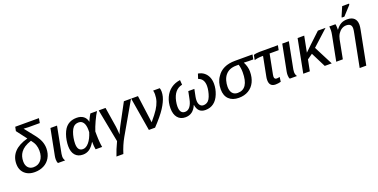

<svg xmlns="http://www.w3.org/2000/svg" viewBox="-21 -1699 5622 2857"><g transform="rotate(-20 2790.5 -270.5)"><path d="M493.2 -116.7Q458 -56.2 394.5 -23.2Q331.1 9.8 250 9.8Q182.6 9.8 133.5 -15.9Q84.5 -41.5 57.6 -87.9Q30.8 -134.3 30.8 -196.3Q30.8 -307.6 101.1 -384Q171.4 -460.4 314.5 -499L191.9 -660.2L205.1 -724.6H580.1L567.4 -650.9H386.2L352.1 -652.8Q341.3 -653.3 331.1 -653.8Q320.8 -654.3 312 -654.8L436 -498.5Q489.7 -430.2 510.5 -375.5Q531.2 -320.8 531.2 -265.6Q531.2 -180.7 493.2 -116.7ZM256.8 -65.4Q333 -65.4 377.4 -120.1Q421.9 -174.8 421.9 -266.6Q421.9 -316.4 406.5 -359.6Q391.1 -402.8 353.5 -448.7Q288.6 -427.2 247.8 -400.4Q207 -373.5 182.6 -339.4Q161.1 -310.1 150.6 -274.7Q140.1 -239.3 140.1 -196.8Q140.1 -135.7 171.6 -100.6Q203.1 -65.4 256.8 -65.4Z M710.4 -68.8Q710.4 -30.8 731.9 0H618.7Q612.3 -9.3 608.6 -24.9Q605 -40.5 605 -61Q605 -87.4 610.4 -115.2L690.9 -528.3H795.4L714.4 -110.8Q710.4 -90.8 710.4 -68.8Z M1107.9 -537.6Q1172.9 -537.6 1214.4 -505.9Q1255.9 -474.1 1266.6 -417H1267.6Q1272 -430.2 1281.2 -450Q1290.5 -469.7 1301.8 -491Q1313 -512.2 1323.2 -528.3H1428.7Q1414.1 -506.8 1395.8 -471.9Q1377.4 -437 1358.9 -397Q1340.3 -356.9 1325 -318.4Q1309.6 -279.8 1300.8 -251Q1300.8 -219.7 1301.5 -191.2Q1302.2 -162.6 1303.2 -137.2Q1304.7 -111.8 1306.2 -89.8Q1307.6 -67.9 1310.3 -46.4Q1313 -24.9 1317.4 0H1214.4Q1204.1 -49.8 1204.1 -113.8V-121.6H1202.1Q1158.2 -48.8 1113.5 -19.3Q1068.8 10.3 1012.7 10.3Q933.6 10.3 890.1 -40.3Q846.7 -90.8 846.7 -183.1Q846.7 -225.6 854.5 -272.7Q862.3 -319.8 877.9 -364Q893.6 -408.2 915 -440.9Q979.5 -537.6 1107.9 -537.6ZM1110.4 -462.9Q1058.1 -462.9 1025.4 -427.2Q1003.9 -402.8 988 -360.8Q972.2 -318.8 963.9 -271.2Q955.6 -223.6 955.6 -182.1Q955.6 -66.9 1040 -66.9Q1089.8 -66.9 1135.7 -121.1Q1181.6 -175.3 1211.4 -271L1212.4 -306.2Q1212.4 -382.3 1186.3 -422.6Q1160.2 -462.9 1110.4 -462.9Z M1677.7 -25.9Q1618.2 78.6 1578.1 207H1468.8Q1501 109.4 1555.7 -5.4L1455.1 -528.3H1563.5L1613.3 -214.8Q1615.2 -201.2 1617.7 -176Q1620.1 -150.9 1622.1 -126Q1624 -101.1 1624 -85.9Q1634.3 -112.3 1648.4 -142.1Q1662.6 -171.9 1680.2 -204.6L1854 -528.3H1966.8Z M2135.3 -92.8Q2175.8 -140.6 2205.3 -178.5Q2234.9 -216.3 2252.9 -245.1Q2289.6 -302.7 2307.1 -356.4Q2324.7 -410.2 2324.7 -469.7Q2324.7 -494.6 2317.9 -528.3H2422.4Q2431.2 -502.9 2431.2 -470.7Q2431.2 -433.6 2421.4 -394.8Q2411.6 -356 2391.6 -314.5Q2371.1 -271 2341.1 -224.6Q2311 -178.2 2265.9 -123.5Q2220.7 -68.8 2155.8 0H2057.6L1969.2 -528.3H2077.1Z M2873 -169.4Q2873 -123 2893.3 -95.2Q2913.6 -67.4 2948.2 -67.4Q2994.1 -67.4 3026.4 -99.1Q3047.4 -120.1 3062.5 -158.9Q3077.6 -197.8 3086.2 -241.2Q3094.7 -284.7 3094.7 -318.8Q3094.7 -433.6 3005.4 -462.4L3030.3 -538.6Q3084.5 -529.8 3123.3 -499.5Q3162.1 -469.2 3182.9 -421.9Q3203.6 -374.5 3203.6 -313.5Q3203.6 -233.4 3171.9 -153.8Q3140.1 -73.2 3084.7 -31.7Q3029.3 9.8 2953.1 9.8Q2893.6 9.8 2859.4 -21.7Q2825.2 -53.2 2814.5 -120.1H2812.5Q2784.2 -53.7 2740.5 -22Q2696.8 9.8 2635.3 9.8Q2557.1 9.8 2513.2 -43.5Q2469.2 -96.7 2469.2 -191.9Q2469.2 -284.2 2503.9 -360.8Q2538.6 -437 2600.8 -482.4Q2663.1 -527.8 2746.6 -538.6L2752 -463.4Q2620.1 -436 2585 -265.6Q2575.7 -219.7 2575.7 -183.6Q2575.7 -67.9 2656.7 -67.9Q2703.1 -67.9 2735.1 -108.2Q2767.1 -148.4 2782.2 -223.6L2806.2 -342.3H2902.3L2878.9 -226.6Q2873 -193.8 2873 -169.4Z M3481.9 9.8Q3381.3 9.8 3325 -45.4Q3268.6 -100.6 3268.6 -200.7Q3268.6 -255.4 3282.7 -304.9Q3296.9 -354.5 3326.2 -394.5Q3367.7 -460 3440.4 -494.1Q3513.2 -528.3 3615.2 -528.3H3890.6L3876 -454.6H3807.1L3729 -457.5L3728.5 -455.6Q3768.6 -379.9 3768.6 -302.2Q3768.6 -209 3734.9 -138.7Q3700.7 -67.9 3635.5 -29.1Q3570.3 9.8 3481.9 9.8ZM3490.2 -64.9Q3663.1 -64.9 3663.1 -329.1Q3663.1 -393.6 3645 -454.6H3606.4Q3493.7 -454.6 3434.6 -383.8Q3404.8 -348.6 3390.9 -299.3Q3377 -250 3377 -202.6Q3377 -137.7 3406.2 -101.3Q3435.5 -64.9 3490.2 -64.9Z M4018.1 -454.6Q3978.5 -454.6 3942.4 -449Q3906.2 -443.4 3892.6 -436.5L3907.7 -514.2Q3921.4 -520 3947 -524.2Q3972.7 -528.3 3999 -528.3H4293L4278.3 -454.6H4134.8L4073.7 -140.1Q4070.3 -124.5 4070.3 -110.4Q4070.3 -68.4 4108.4 -68.4Q4116.2 -68.4 4127.9 -70.1Q4139.6 -71.8 4156.2 -75.2L4146.5 -2Q4127 3.4 4104.7 6.6Q4082.5 9.8 4063 9.8Q4014.6 9.8 3990 -15.9Q3965.3 -41.5 3965.3 -91.8Q3965.3 -120.1 3970.2 -143.6L4030.8 -454.6Z M4381.3 -68.8Q4381.3 -30.8 4402.8 0H4289.6Q4283.2 -9.3 4279.5 -24.9Q4275.9 -40.5 4275.9 -61Q4275.9 -87.4 4281.2 -115.2L4361.8 -528.3H4466.3L4385.3 -110.8Q4381.3 -90.8 4381.3 -68.8Z M4641.1 -176.3 4606.4 0H4502.4L4605 -528.3H4709.5L4660.2 -275.9L4757.3 -369.6L4926.3 -528.3H5047.4L4798.3 -301.8L4953.1 0H4842.8L4724.6 -234.9Z M5537.6 -398.9Q5537.6 -384.3 5534.7 -362.1Q5531.7 -339.8 5527.3 -318.8L5424.8 207.5H5320.3L5420.9 -306.6Q5431.2 -356.4 5431.2 -382.3Q5431.2 -458 5348.1 -458Q5310.1 -458 5276.6 -437.7Q5243.2 -417.5 5219.5 -381.1Q5195.8 -344.7 5186 -295.9L5128.9 0H5024.4L5101.6 -395.5Q5105.5 -413.1 5107.9 -434.6Q5110.4 -456.1 5110.4 -466.8Q5110.4 -472.7 5109.9 -485.6Q5109.4 -498.5 5108.6 -511.2Q5107.9 -523.9 5106.9 -528.3H5204.6Q5206.5 -521 5207.8 -511.5Q5209 -502 5209.5 -491.2Q5210.4 -478.5 5210.4 -465.1Q5210.4 -451.7 5210 -438H5211.4Q5250.5 -492.2 5292.5 -514.9Q5334.5 -537.6 5391.1 -537.6Q5463.9 -537.6 5500.7 -502Q5537.6 -466.3 5537.6 -398.9ZM5496.6 -729.5 5367.7 -588.9H5326.2L5329.1 -605L5390.6 -747.6H5500Z"/></g></svg>

Font: Arimo Medium
Style: Italic
Weight: 500
Italic angle: -12°
Designer: Steve Matteson
Foundry: Monotype Imaging Inc.
Version: Version 1.33